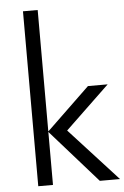

<svg xmlns="http://www.w3.org/2000/svg" viewBox="-61 -963 651 1006"><g transform="rotate(-5 264.5 -460.0)"><path d="M528.8 0H422.5L176.2 -278.8V0H98.8V-920H176.2V-281.2L403.8 -500H507.5L275 -277.5Z"/></g></svg>

Font: Now Alt
Style: Regular
Weight: 400
Designer: Alfredo Marco Pradil
Foundry: Alfredo Marco Pradil
Version: Version 1.002;PS 001.002;hotconv 1.0.88;makeotf.lib2.5.64775